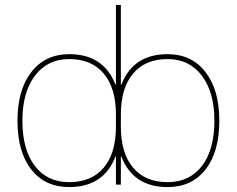

<svg xmlns="http://www.w3.org/2000/svg" viewBox="-20 -750 962 780"><path d="M471 0H451V-114H449Q401 10 261 10Q163 10 107 -61.5Q51 -133 51 -260Q51 -385 107.5 -457.5Q164 -530 261 -530Q401 -530 449 -406H451V-730H471V-406H473Q521 -530 661 -530Q758 -530 814.5 -457.5Q871 -385 871 -260Q871 -133 815 -61.5Q759 10 661 10Q521 10 473 -114H471ZM851 -260Q851 -375 800 -442.5Q749 -510 661 -510Q570 -510 520.5 -451Q471 -392 471 -285V-235Q471 -128 520.5 -69Q570 -10 661 -10Q750 -10 800.5 -76Q851 -142 851 -260ZM71 -260Q71 -142 121.5 -76Q172 -10 261 -10Q352 -10 401.5 -69Q451 -128 451 -235V-285Q451 -392 401.5 -451Q352 -510 261 -510Q173 -510 122 -442.5Q71 -375 71 -260Z"/></svg>

Font: Mplus 1p Thin
Style: Regular
Weight: 250
Version: Version 1.061